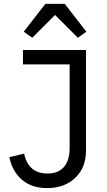

<svg xmlns="http://www.w3.org/2000/svg" viewBox="-20 -955 550 987"><path d="M213 -935H313L424 -792L380 -761L263 -878L146 -761L102 -792ZM98 -698H422V-181Q422 -93 366.5 -40.5Q311 12 222 12Q143 12 93 -31Q43 -74 28 -147L104 -165Q126 -63 224 -63Q279 -63 308.5 -96.5Q338 -130 338 -196V-624H98Z"/></svg>

Font: Aneliza
Style: Regular
Weight: 400
Designer: Mike Abbink, Paul van der Laan, Pieter van Rosmalen
Foundry: Bold Monday
Version: Version 3.0